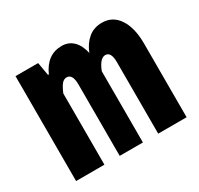

<svg xmlns="http://www.w3.org/2000/svg" viewBox="-118 -665 836 808"><g transform="rotate(-30 300.0 -261.5)"><path d="M36.1 0V-509.8H146L157.2 -445.8H161.1Q195.3 -522.9 267.1 -522.9Q300.3 -522.9 322.5 -501.5Q344.7 -480 354 -439Q368.7 -477.1 396 -500Q423.3 -522.9 462.9 -522.9Q514.6 -522.9 543.9 -478.8Q573.2 -434.6 573.2 -357.9V0H435.1V-347.2Q435.1 -397.9 407.2 -397.9Q380.9 -397.9 360.8 -346.2V0H248V-347.2Q248 -397.9 219.2 -397.9Q205.6 -397.9 195.3 -385.5Q185.1 -373 173.8 -346.2V0Z"/></g></svg>

Font: Office Code Pro Bold
Style: Regular
Weight: 700
Designer: Nathan Rutzky & Paul D. Hunt
Foundry: Adobe Systems Incorporated
Version: Version 1.004;PS 001.004;hotconv 1.0.70;makeotf.lib2.5.58329